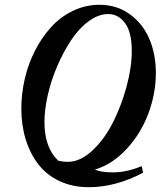

<svg xmlns="http://www.w3.org/2000/svg" viewBox="-20 -696 662 791"><path d="M346.2 75.2Q279.3 75.2 225.8 50.3Q172.4 25.4 138.2 -18.8Q104 -63 85.9 -121.6Q67.9 -180.2 67.9 -248.5Q67.9 -310.5 82.3 -372.3Q96.7 -434.1 124.8 -488.5Q152.8 -543 191.2 -585Q229.5 -627 281 -651.6Q332.5 -676.3 389.6 -676.3Q461.4 -676.3 515.1 -637.2Q568.8 -598.1 595.5 -535.2Q622.1 -472.2 622.1 -395.5Q622.1 -310.1 590.8 -227.3Q559.6 -144.5 501.2 -81.8Q442.9 -19 370.6 2.9Q398.4 14.2 443.8 14.2Q502.4 14.2 564 -11.7L569.3 15.6Q456.1 75.2 346.2 75.2ZM163.1 -193.4Q163.1 -87.9 219.7 -34.2Q238.8 -29.3 259.8 -29.3Q310.5 -29.3 360.1 -75.4Q409.7 -121.6 444.6 -190.2Q479.5 -258.8 501.2 -338.6Q522.9 -418.5 522.9 -485.8Q522.9 -564 494.9 -601.1Q466.8 -638.2 426.3 -638.2Q385.7 -638.2 345.2 -608.4Q304.7 -578.6 272.7 -530Q240.7 -481.4 215.6 -423.1Q190.4 -364.7 176.8 -304.2Q163.1 -243.7 163.1 -193.4Z"/></svg>

Font: Elstob SemiBold
Style: Italic
Weight: 600
Italic angle: -20°
Designer: Peter S. Baker
Version: Version 1.015